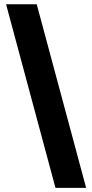

<svg xmlns="http://www.w3.org/2000/svg" viewBox="-20 -782 437 911"><path d="M243.2 109.4 8.8 -761.7H154.3L388.7 109.4Z"/></svg>

Font: Inter 16pt ExtraBold
Style: Regular
Weight: 800
Version: Version 4.001;git-66647c0bb